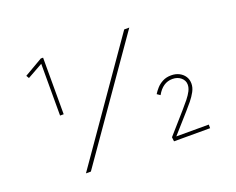

<svg xmlns="http://www.w3.org/2000/svg" viewBox="-113 -904 1350 1100"><g transform="rotate(-20 562.5 -353.5)"><path d="M213 -362V-681H219L119 -625L109 -642L221 -707H235V-362H224Q224 -362 221 -362Q218 -362 213 -362ZM239 0 727 -700H758L269 0ZM776 0 773 -26 883 -151Q906 -177 923.5 -199Q941 -221 951 -240.5Q961 -260 961 -279Q961 -304 940.5 -321.5Q920 -339 889 -339Q859 -339 835.5 -323Q812 -307 794 -275L775 -288Q784 -303 799 -320Q814 -337 836.5 -349Q859 -361 889 -361Q917 -361 938 -350Q959 -339 971 -320.5Q983 -302 983 -277Q983 -253 970 -229Q957 -205 938 -181.5Q919 -158 900 -137L790 -13L791 -22H996V0Z"/></g></svg>

Font: Lexend Zetta Thin
Style: Regular
Weight: 250
Version: Version 1.007